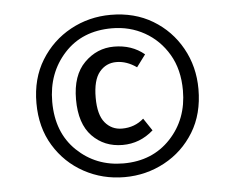

<svg xmlns="http://www.w3.org/2000/svg" viewBox="-47 -804 905 739"><g transform="rotate(-5 405.0 -434.5)"><path d="M406 -121Q321 -121 249.5 -160Q178 -199 135 -269.5Q92 -340 92 -434Q92 -529 135.5 -599.5Q179 -670 250.5 -709Q322 -748 406 -748Q498 -748 568 -706Q638 -664 678 -592.5Q718 -521 718 -434Q718 -338 675 -268Q632 -198 560.5 -159.5Q489 -121 406 -121ZM406 -174Q518 -174 588 -248.5Q658 -323 658 -434Q658 -515 623.5 -573.5Q589 -632 532 -664Q475 -696 406 -696Q291 -696 222 -620.5Q153 -545 153 -434Q153 -315 226.5 -244.5Q300 -174 406 -174ZM409 -245Q338 -245 291.5 -293Q245 -341 245 -435Q245 -528 293.5 -576.5Q342 -625 408 -625Q477 -625 525 -585L490 -538Q452 -565 412 -565Q372 -565 346.5 -534Q321 -503 321 -435Q321 -369 346.5 -338.5Q372 -308 412 -308Q461 -308 496 -339L528 -291Q476 -245 409 -245Z"/></g></svg>

Font: Trujillo
Style: Regular
Weight: 400
Designer: Fira Sans original fonts by bBox Type GmbH, Carrois Corporate GbR, & Edenspiekermann AG / Changes by Cristiano Sobral
Foundry: Fira Sans original fonts by bBox Type GmbH, Carrois Corporate GbR, & Edenspiekermann AG / Changes by Cristiano Sobral
Version: Version 4.301;October 17, 2021;FontCreator 14.0.0.2814 64-bi